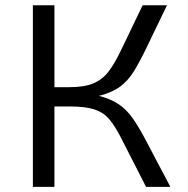

<svg xmlns="http://www.w3.org/2000/svg" viewBox="-20 -724 727 744"><path d="M248.5 -386.2Q307.6 -386.2 342.8 -401.4Q377.9 -416.5 401.4 -447.8Q424.8 -479 448.2 -527.8L532.7 -703.6H627L545.4 -534.2Q520 -481.9 497.8 -446.3Q475.6 -410.6 445.1 -388.2Q414.6 -365.7 363.8 -352.5Q409.2 -340.8 439.7 -320.3Q470.2 -299.8 494.1 -265.9Q518.1 -231.9 544.4 -181.6L640.1 0H545.9L450.2 -187.5Q426.3 -234.9 403.6 -261.7Q380.9 -288.6 345.7 -300Q310.5 -311.5 248.5 -311.5H190.9V0H107.4V-703.6H190.9V-386.2Z"/></svg>

Font: Metrophobic
Style: Regular
Weight: 400
Designer: Vernon Adams
Foundry: Vernon Adams
Version: Version 3.200; ttfautohint (v1.8.4.7-5d5b);gftools[0.9.23]